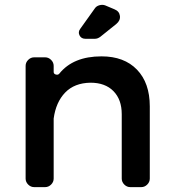

<svg xmlns="http://www.w3.org/2000/svg" viewBox="-20 -767 703 787"><path d="M391 -616Q380 -608 369 -608H330Q313 -608 306 -622Q299 -636 309 -649L369 -733Q375 -742 387.5 -745.5Q400 -749 411 -745L449 -729Q469 -721 471.5 -702Q474 -683 457 -669ZM351 -428Q285 -427 247 -387.5Q209 -348 200 -281V-35Q200 -21 189.5 -10.5Q179 0 165 0H120Q106 0 95.5 -10.5Q85 -21 85 -35V-497Q85 -511 95.5 -521.5Q106 -532 120 -532H165Q179 -532 189.5 -521.5Q200 -511 200 -497V-472Q200 -464 209 -461.5Q218 -459 223 -465Q280 -536 396 -536Q489 -536 541.5 -481.5Q594 -427 594 -331V-35Q594 -21 583.5 -10.5Q573 0 559 0H514Q500 0 489.5 -10.5Q479 -21 479 -35V-299Q479 -359 445 -393.5Q411 -428 351 -428Z"/></svg>

Font: Trueno
Style: Round
Weight: 400
Designer: Julieta Ulanovsky, Jasper
Foundry: Julieta Ulanovsky, Cannot Into Space Fonts
Version: Version 3.001